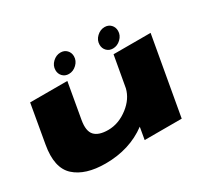

<svg xmlns="http://www.w3.org/2000/svg" viewBox="-150 -1008 1354 1252"><g transform="rotate(-30 527.0 -382.0)"><path d="M614 0 630 -91.5Q499.5 5.5 318 5.5Q166.5 5.5 88.8 -65.2Q11 -136 39.5 -297.5L90 -586H370L323 -319Q309.5 -241.5 340.2 -208.5Q371 -175.5 442 -175.5Q522 -175.5 594 -232Q659 -283 676.5 -353L718 -586H997L893 0ZM402.5 -620Q374 -620 356 -638.8Q338 -657.5 338 -685Q338 -719 364.2 -744Q390.5 -769 423.5 -769Q452 -769 470 -750.2Q488 -731.5 488 -704Q488 -670.5 461.8 -645.2Q435.5 -620 402.5 -620ZM734.5 -620Q706 -620 688 -638.8Q670 -657.5 670 -685Q670 -719 696.2 -744Q722.5 -769 755.5 -769Q784 -769 802 -750.2Q820 -731.5 820 -704Q820 -670.5 793.8 -645.2Q767.5 -620 734.5 -620Z"/></g></svg>

Font: Anybody UltraExpanded Black
Style: Italic
Weight: 900
Width: 9
Italic angle: -10°
Designer: Tyler Finck
Foundry: Etcetera Type Company
Version: Version 1.010; ttfautohint (v1.8.3) -l 8 -r 50 -G 200 -x 14 